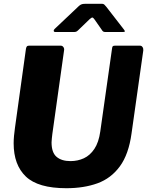

<svg xmlns="http://www.w3.org/2000/svg" viewBox="-20 -983 776 1013"><path d="M674 -279Q659 -169 612.5 -105.5Q566 -42 494.5 -16Q423 10 330 10Q181 10 116.5 -51.5Q52 -113 52 -227Q52 -246 54 -267Q56 -288 59 -309L117 -726Q119 -736 122.5 -739Q126 -742 133 -742H301Q309 -742 314.5 -734.5Q320 -727 318 -717L256 -275Q255 -263 253.5 -252.5Q252 -242 252 -232Q252 -178 278.5 -155.5Q305 -133 352 -133Q390 -133 422.5 -148Q455 -163 478 -197.5Q501 -232 509 -289L571 -726Q572 -736 575 -739Q578 -742 586 -742H719Q727 -742 732 -734.5Q737 -727 736 -717L674 -279ZM479 -880Q472 -890 467.5 -890.5Q463 -891 452 -881L393 -824Q386 -817 381 -815.5Q376 -814 367 -814H273Q264 -814 263.5 -820Q263 -826 269 -831L397 -952Q405 -959 412.5 -961Q420 -963 433 -963H517Q527 -963 532 -957Q537 -951 541 -947L634 -827Q641 -818 638 -816Q635 -814 625 -814H537Q528 -814 524 -817Q520 -820 516 -827Z"/></svg>

Font: Libre Franklin Thin ExtraBold
Style: Italic
Weight: 800
Italic angle: -8°
Version: Version 2.000